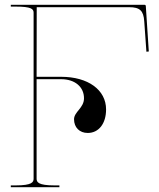

<svg xmlns="http://www.w3.org/2000/svg" viewBox="-20 -780 662 800"><path d="M132.5 -35.5V-450H235C292 -450 330 -418 330 -370.5C330 -330 288.5 -314 288.5 -283C288.5 -249 311.5 -226 345.5 -226C391.5 -226 422 -265 422 -324C422 -405.5 347 -460 235 -460H132.5L133 -750H518.5C562.5 -750 578 -735.5 581 -691.5L590 -564.5L600 -565.5L587.5 -755.5C587.5 -757 586 -760 582.5 -760H25V-752.5H45C111 -752.5 120 -742.5 120 -727V-35.5C120 -21 113.5 -7.5 45 -7.5H25V0H227.5V-7.5H207.5C139 -7.5 132.5 -21 132.5 -35.5Z"/></svg>

Font: ZnikomitNo24
Style: Regular
Weight: 500
Designer: gluk
Foundry: gluk
Version: Version 0.55